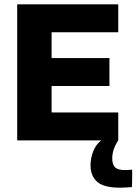

<svg xmlns="http://www.w3.org/2000/svg" viewBox="-20 -662 635 893"><path d="M60 -9V-642H530V-512H220V-392H489V-262H220V-139H530V-9ZM593 127 595 130 594 208Q581 209 565.5 210Q550 211 539 211Q463 211 432 183.5Q401 156 401 107Q401 74 413.5 42Q426 10 451 -9H530Q517 10 509.5 31.5Q502 53 502 75Q502 102 514.5 115.5Q527 129 561 129Q569 129 576.5 128.5Q584 128 593 127Z"/></svg>

Font: Bakbak One
Style: Regular
Weight: 400
Designer: Saumya Kishore and Sanchit Sawaria
Foundry: A Good Feeling
Version: Version 1.003; ttfautohint (v1.8.3)